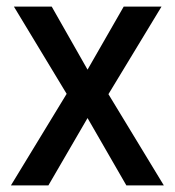

<svg xmlns="http://www.w3.org/2000/svg" viewBox="-20 -559 528 579"><path d="M181 -276 13 0H126L244 -203L361 0H474L307 -275L467 -539H353L244 -349L136 -539H22Z"/></svg>

Font: Noto Sans Myanmar SemiCondensed Medium
Style: Regular
Weight: 500
Width: 4
Designer: Monotype Design Team
Foundry: Monotype Imaging Inc.
Version: Version 2.107